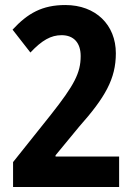

<svg xmlns="http://www.w3.org/2000/svg" viewBox="-20 -744 540 764"><path d="M454 0V-121H201V-126L295 -240C398 -356 441 -430 441 -532C441 -645 361 -724 240 -724C148 -724 90 -691 30 -626L101 -535C147 -584 183 -604 225 -604C274 -604 301 -573 301 -521C301 -454 276 -406 182 -287L32 -99V0Z"/></svg>

Font: Noto Sans Ethiopic Condensed
Style: Bold
Weight: 700
Width: 3
Designer: Monotype Design Team
Foundry: Monotype Imaging Inc.
Version: Version 2.102